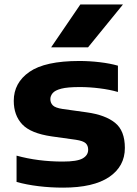

<svg xmlns="http://www.w3.org/2000/svg" viewBox="-20 -828 611 858"><path d="M262 10.5Q206 10.5 152.2 4Q98.5 -2.5 54 -15V-132.5Q150 -106 260.5 -106Q324.5 -106 349.2 -120Q374 -134 374 -159Q374 -177.5 362.8 -188Q351.5 -198.5 318.5 -203.5L211 -218.5Q117.5 -232 79.5 -272.2Q41.5 -312.5 41.5 -377.5Q41.5 -458 111.5 -506.8Q181.5 -555.5 334.5 -555.5Q380 -555.5 426.2 -550Q472.5 -544.5 507 -534.5V-417Q471 -427.5 425.5 -433.2Q380 -439 336 -439Q282 -439 254 -431.8Q226 -424.5 215.5 -412Q205 -399.5 205 -385Q205 -368.5 216 -357.2Q227 -346 260 -341L367.5 -326Q450.5 -314.5 494.2 -279.2Q538 -244 538 -167Q538 -84.5 467.8 -37Q397.5 10.5 262 10.5ZM208.5 -616.5 339 -808H529.5L373.5 -616.5Z"/></svg>

Font: Encode Sans Exp
Style: Bold
Weight: 700
Width: 7
Designer: Multiple Designers
Foundry: Impallari Type
Version: Version 3.002; ttfautohint (v1.8.3) -l 8 -r 50 -G 200 -x 14 